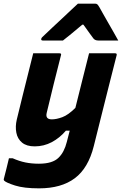

<svg xmlns="http://www.w3.org/2000/svg" viewBox="-45 -832 668 1052"><path d="M137 -540H281Q293 -540 289 -529Q268 -446 249.5 -372.5Q231 -299 211 -214Q202 -178 239 -178Q264 -178 296.5 -190Q329 -202 368 -241Q386 -313 404 -385Q422 -457 443 -540H586Q597 -540 594 -529Q571 -438 551 -359.5Q531 -281 511.5 -202Q492 -123 469 -32Q439 89 365 144.5Q291 200 169 200Q86 200 37.5 184.5Q-11 169 -22 158Q-26 154 -24 148Q-16 116 -9.5 91Q-3 66 4 35H24Q60 51 94 58Q128 65 168 65Q243 65 276 32Q307 2 321 -54Q329 -85 337 -116H316Q282 -76 238.5 -53Q195 -30 145 -30Q101 -30 76 -50.5Q51 -71 44.5 -105Q38 -139 47 -177Q64 -246 79.5 -310Q95 -374 113 -444ZM382 -812H476Q484 -812 488.5 -808Q493 -804 501 -790Q506 -781 517.5 -760.5Q529 -740 544.5 -713Q560 -686 575.5 -659Q591 -632 603 -610H494Q476 -610 467 -621Q461 -629 447.5 -647.5Q434 -666 412 -697H406Q370 -667 345.5 -646.5Q321 -626 300 -610H190Q179 -610 181 -619Q182 -624 186 -628Q190 -632 206 -647Q220 -661 244.5 -683.5Q269 -706 295.5 -731Q322 -756 345.5 -778Q369 -800 382 -812Z"/></svg>

Font: Recursive Mn Lnr St XBd
Style: Italic
Weight: 800
Italic angle: -15°
Monospace: yes
Version: Version 1.079;hotconv 1.0.112;makeotfexe 2.5.65598; ttfautoh